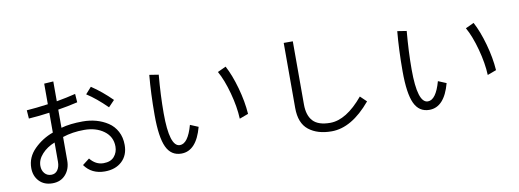

<svg xmlns="http://www.w3.org/2000/svg" viewBox="-62 -1108 4124 1525"><g transform="rotate(-10 2000.0 -346.0)"><path d="M188.5 -100.6Q188.5 -64.5 209 -40.5Q229.5 -16.6 262.7 -16.6Q295.9 -16.6 314 -43Q332 -69.3 332 -108.4V-264.6Q269.5 -240.2 229 -195.8Q188.5 -151.4 188.5 -100.6ZM645.5 -597.7 692.4 -650.4Q777.3 -593.8 855.5 -515.6L806.6 -464.8Q720.7 -549.8 645.5 -597.7ZM114.3 -96.7Q114.3 -183.6 179.7 -248.5Q245.1 -313.5 332 -344.7V-504.9Q251 -493.2 164.1 -487.3L159.2 -554.7Q231.4 -559.6 332 -573.2V-739.3L406.2 -744.1V-584Q489.3 -598.6 559.6 -616.2L564.5 -547.9Q486.3 -529.3 406.2 -516.6V-370.1Q479.5 -390.6 581.1 -390.6Q637.7 -390.6 689 -376.5Q740.2 -362.3 783.2 -334Q826.2 -305.7 851.6 -258.3Q877 -210.9 877 -149.4Q877 -66.4 824.7 -17.6Q772.5 31.2 686.5 31.2Q580.1 31.2 523.4 -48.8L579.1 -91.8Q624 -35.2 687.5 -35.2Q745.1 -35.2 773.9 -68.8Q802.7 -102.5 802.7 -149.4Q802.7 -228.5 739.3 -275.4Q675.8 -322.3 580.1 -322.3Q485.4 -322.3 406.2 -295.9V-105.5Q406.2 -38.1 366.7 6.8Q327.1 51.8 260.7 51.8Q193.4 51.8 153.8 9.8Q114.3 -32.2 114.3 -96.7Z M1152.3 -340.8Q1152.3 -513.7 1166 -663.1L1240.2 -651.4Q1225.6 -486.3 1225.6 -342.8Q1225.6 -71.3 1309.6 -71.3Q1375 -71.3 1415 -215.8L1480.5 -188.5Q1430.7 -2.9 1309.6 -2.9Q1226.6 -2.9 1189.5 -82.5Q1152.3 -162.1 1152.3 -340.8ZM1707 -590.8 1774.4 -622.1Q1815.4 -545.9 1846.7 -434.1Q1877.9 -322.3 1884.8 -221.7L1813.5 -195.3Q1809.6 -291 1778.8 -404.8Q1748 -518.6 1707 -590.8Z M2261.7 -203.1V-727.5H2335V-217.8Q2335 -129.9 2377.4 -84Q2419.9 -38.1 2515.6 -38.1Q2645.5 -38.1 2783.2 -203.1L2833 -155.3Q2677.7 30.3 2515.6 30.3Q2401.4 30.3 2331.5 -24.9Q2261.7 -80.1 2261.7 -203.1Z M3152.3 -340.8Q3152.3 -513.7 3166 -663.1L3240.2 -651.4Q3225.6 -486.3 3225.6 -342.8Q3225.6 -71.3 3309.6 -71.3Q3375 -71.3 3415 -215.8L3480.5 -188.5Q3430.7 -2.9 3309.6 -2.9Q3226.6 -2.9 3189.5 -82.5Q3152.3 -162.1 3152.3 -340.8ZM3707 -590.8 3774.4 -622.1Q3815.4 -545.9 3846.7 -434.1Q3877.9 -322.3 3884.8 -221.7L3813.5 -195.3Q3809.6 -291 3778.8 -404.8Q3748 -518.6 3707 -590.8Z"/></g></svg>

Font: Gothic A1
Style: Regular
Weight: 400
Designer: HanYang I&C Co.,Ltd.
Foundry: HanYang I&C Co.,Ltd.
Version: Version 2.50